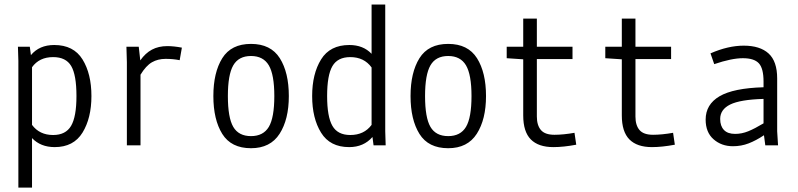

<svg xmlns="http://www.w3.org/2000/svg" viewBox="-20 -645 3540 852"><path d="M385.7 -218.8Q385.7 -121.1 346.2 -56.6Q306.6 7.8 222.7 7.8Q160.2 7.8 122.1 -32.2V187.5H61.5V-375L59.6 -437.5H112.3L117.2 -400.4Q154.3 -445.3 220.7 -445.3Q306.6 -445.3 346.2 -381.3Q385.7 -317.4 385.7 -218.8ZM319.3 -218.8Q319.3 -312.5 295.9 -352.1Q272.5 -391.6 215.8 -391.6Q154.3 -391.6 122.1 -346.7V-90.8Q155.3 -45.9 215.8 -45.9Q271.5 -45.9 295.4 -86.4Q319.3 -127 319.3 -218.8Z M787.1 -433.6 777.3 -377.9Q748 -383.8 714.8 -383.8Q680.7 -383.8 654.3 -368.7Q627.9 -353.5 603.5 -313.5V0H543V-369.1L541 -437.5H595.7L602.5 -377Q625 -409.2 654.3 -424.8Q683.6 -440.4 722.7 -440.4Q751 -440.4 787.1 -433.6Z M926.8 -218.8Q926.8 -323.2 966.3 -386.7Q1005.9 -450.2 1093.8 -450.2Q1181.6 -450.2 1221.7 -386.7Q1261.7 -323.2 1261.7 -218.8Q1261.7 -115.2 1220.7 -51.3Q1179.7 12.7 1093.8 12.7Q1005.9 12.7 966.3 -50.8Q926.8 -114.3 926.8 -218.8ZM1197.3 -218.8Q1197.3 -313.5 1172.9 -355Q1148.4 -396.5 1093.8 -396.5Q1039.1 -396.5 1015.1 -355Q991.2 -313.5 991.2 -218.8Q991.2 -123 1015.1 -82Q1039.1 -41 1093.8 -41Q1148.4 -41 1172.9 -82Q1197.3 -123 1197.3 -218.8Z M1637.7 0 1632.8 -37.1Q1593.8 7.8 1529.3 7.8Q1444.3 7.8 1404.8 -56.2Q1365.2 -120.1 1365.2 -218.8Q1365.2 -317.4 1404.8 -381.3Q1444.3 -445.3 1530.3 -445.3Q1591.8 -445.3 1628.9 -406.2V-625H1689.5V-62.5L1691.4 0ZM1628.9 -90.8V-345.7Q1595.7 -391.6 1534.2 -391.6Q1478.5 -391.6 1455.1 -351.6Q1431.6 -311.5 1431.6 -218.8Q1431.6 -127 1455.1 -86.4Q1478.5 -45.9 1534.2 -45.9Q1595.7 -45.9 1628.9 -90.8Z M1801.8 -218.8Q1801.8 -323.2 1841.3 -386.7Q1880.9 -450.2 1968.8 -450.2Q2056.6 -450.2 2096.7 -386.7Q2136.7 -323.2 2136.7 -218.8Q2136.7 -115.2 2095.7 -51.3Q2054.7 12.7 1968.8 12.7Q1880.9 12.7 1841.3 -50.8Q1801.8 -114.3 1801.8 -218.8ZM2072.3 -218.8Q2072.3 -313.5 2047.9 -355Q2023.4 -396.5 1968.8 -396.5Q1914.1 -396.5 1890.1 -355Q1866.2 -313.5 1866.2 -218.8Q1866.2 -123 1890.1 -82Q1914.1 -41 1968.8 -41Q2023.4 -41 2047.9 -82Q2072.3 -123 2072.3 -218.8Z M2362.3 -437.5H2520.5V-382.8H2362.3V-127.9Q2362.3 -88.9 2380.4 -67.9Q2398.4 -46.9 2440.4 -46.9Q2479.5 -46.9 2529.3 -55.7L2537.1 -2.9Q2480.5 7.8 2435.5 7.8Q2369.1 7.8 2335.4 -26.4Q2301.8 -60.5 2301.8 -132.8V-381.8L2228.5 -386.7V-437.5H2301.8V-562.5H2362.3Z M2799.8 -437.5H2958V-382.8H2799.8V-127.9Q2799.8 -88.9 2817.9 -67.9Q2835.9 -46.9 2877.9 -46.9Q2917 -46.9 2966.8 -55.7L2974.6 -2.9Q2918 7.8 2873 7.8Q2806.6 7.8 2772.9 -26.4Q2739.3 -60.5 2739.3 -132.8V-381.8L2666 -386.7V-437.5H2739.3V-562.5H2799.8Z M3376 0 3370.1 -44.9Q3335 -21.5 3302.2 -8.8Q3269.5 3.9 3232.4 3.9Q3181.6 3.9 3146.5 -26.9Q3111.3 -57.6 3111.3 -114.3Q3111.3 -181.6 3172.9 -217.8Q3234.4 -253.9 3368.2 -257.8V-283.2Q3368.2 -341.8 3347.2 -364.3Q3326.2 -386.7 3276.4 -386.7Q3226.6 -386.7 3149.4 -360.4L3132.8 -408.2Q3210.9 -442.4 3280.3 -442.4Q3352.5 -442.4 3390.6 -407.7Q3428.7 -373 3428.7 -296.9V-62.5L3432.6 0ZM3242.2 -50.8Q3271.5 -50.8 3300.3 -62.5Q3329.1 -74.2 3368.2 -97.7V-206.1Q3264.6 -203.1 3220.2 -181.2Q3175.8 -159.2 3175.8 -117.2Q3175.8 -85.9 3192.4 -68.4Q3209 -50.8 3242.2 -50.8Z"/></svg>

Font: Sudo Light
Style: Regular
Weight: 300
Monospace: yes
Designer: Jens Kutilek
Foundry: Jens Kutilek
Version: Version 0.040